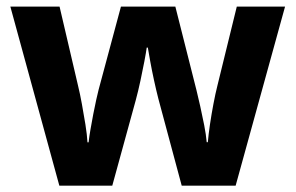

<svg xmlns="http://www.w3.org/2000/svg" viewBox="-20 -567 902 586"><path d="M161.1 -0.4 11.6 -546.8H161.8L218.1 -305.9Q224.3 -280.6 230 -249.2Q235.8 -217.9 240.7 -187.1Q245.6 -156.4 247 -132.5H250.4Q252.2 -149.4 256.2 -172.2Q260.2 -195.1 264.7 -218.8Q269.2 -242.4 273.7 -262.4Q278.3 -282.4 280.9 -293L349.1 -546.8H515.2L579.8 -291.1Q584.9 -270.6 591.2 -242.4Q597.5 -214.3 603.2 -185.2Q608.9 -156.1 610.9 -132.9H614.3Q616.3 -156 620.8 -187Q625.4 -218 631.4 -249.7Q637.4 -281.4 643.6 -305.9L702.7 -546.8H850L699.2 -0.4H534.6L463.3 -265.8Q456.6 -292 450 -322.4Q443.4 -352.9 438.5 -379.9Q433.6 -406.8 431.2 -421.8H427.8Q425.8 -406.8 420.6 -379.5Q415.4 -352.3 408.7 -321Q402 -289.7 394.3 -261.1L322.7 -0.4Z"/></svg>

Font: Noto Sans Symbols
Style: Regular
Weight: 400
Designer: Monotype Design Team
Foundry: Monotype Imaging Inc.
Version: Version 2.002